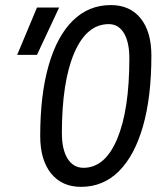

<svg xmlns="http://www.w3.org/2000/svg" viewBox="-20 -723 626 753"><path d="M297.9 9.8Q222.7 9.8 180.2 -43Q137.7 -95.7 137.7 -189.9Q137.7 -351.1 170.7 -466.1Q203.6 -581.1 265.6 -642.1Q327.6 -703.1 414.6 -703.1Q489.7 -703.1 531.7 -650.9Q573.7 -598.6 573.7 -504.9Q573.7 -343.3 540.8 -228Q507.8 -112.8 446.3 -51.5Q384.8 9.8 297.9 9.8ZM307.6 -64.9Q392.1 -64.9 439.7 -178.5Q487.3 -292 487.3 -494.6Q487.3 -557.6 466.1 -593Q444.8 -628.4 406.7 -628.4Q319.8 -628.4 271.2 -515.4Q222.7 -402.3 222.7 -200.7Q222.7 -136.7 245.1 -100.8Q267.6 -64.9 307.6 -64.9ZM47.4 -507.8 125 -693.4H211.9L125 -507.8Z"/></svg>

Font: CaskaydiaCove NFP SemiLight
Style: Italic
Weight: 350
Italic angle: -10°
Designer: Aaron Bell
Foundry: Saja Typeworks
Version: Version 2111.001; VTT 6.35;Nerd Fonts 3.1.1